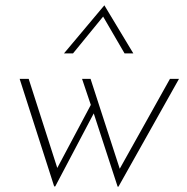

<svg xmlns="http://www.w3.org/2000/svg" viewBox="-20 -682 703 723"><path d="M423 21 333 -255 188 20H184L54 -385H88L201 -33L189 -37L322 -287L289 -385H321L434 -37L425 -36L620 -385H654L426 21ZM449 -481 364 -627 376 -629 255 -481H221L373 -662L482 -481Z"/></svg>

Font: Josefin Sans ExtraLight
Style: Italic
Weight: 250
Italic angle: -7°
Designer: Santiago Orozco
Foundry: Typemade
Version: Version 2.000